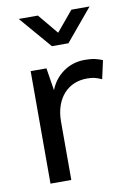

<svg xmlns="http://www.w3.org/2000/svg" viewBox="-80 -740 533 790"><g transform="rotate(-10 186.0 -345.0)"><path d="M66 0V-470H132L147 -376Q164 -421 203 -449Q242 -477 293 -477Q319 -477 336 -473Q353 -469 367 -463L350 -386Q338 -392 323.5 -396Q309 -400 289 -400Q260 -400 235.5 -390Q211 -380 192.5 -360Q174 -340 163.5 -310.5Q153 -281 153 -243V0ZM239 -556H170L55 -690H135L205 -606L275 -690H351Z"/></g></svg>

Font: Mukta
Style: Regular
Weight: 400
Designer: Girish Dalvi and Yashodeep Gholap
Foundry: Ek Type
Version: Version 2.538;PS 1.001;hotconv 16.6.51;makeotf.lib2.5.65220;